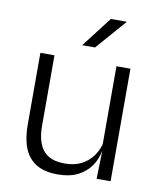

<svg xmlns="http://www.w3.org/2000/svg" viewBox="-79 -745 684 819"><g transform="rotate(10 262.5 -336.0)"><path d="M125 -487.5V-181.5Q125 -138.5 136.8 -106.8Q148.5 -75 175.5 -57.8Q202.5 -40.5 248 -40.5Q290.5 -40.5 321.2 -56.8Q352 -73 371.2 -101.2Q390.5 -129.5 397 -164.5L409.5 -120H396Q389.5 -84.5 368.8 -54.8Q348 -25 312.8 -7.2Q277.5 10.5 227 10.5Q168.5 10.5 132.8 -11.5Q97 -33.5 80.5 -75Q64 -116.5 64 -175.5V-487.5ZM454 -487.5V0H393.5L396.5 -120.5L393.5 -123.5V-487.5ZM335 -682H403.5V-681L289.5 -550.5H235V-552Z"/></g></svg>

Font: Anek Gurmukhi Light
Style: Regular
Weight: 300
Designer: Sarang Kulkarni (Gurmukhi), Yesha Goshar (Latin)
Foundry: Ek Type
Version: Version 1.003